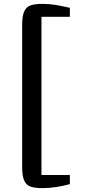

<svg xmlns="http://www.w3.org/2000/svg" viewBox="-20 -824 466 981"><path d="M195.8 -804.2Q231.4 -804.2 262.5 -799.1Q293.5 -793.9 336.9 -784.2V-738.3H191.9V70.3H336.9V116.7Q300.8 126.5 266.6 131.8Q232.4 137.2 195.8 137.2Q157.2 137.2 135.5 129.2Q113.8 121.1 103.5 98.1Q93.3 75.2 93.3 30.8V-697.8Q93.3 -742.2 103.5 -765.1Q113.8 -788.1 135.3 -796.1Q156.7 -804.2 195.8 -804.2Z"/></svg>

Font: Merriweather
Style: Regular
Weight: 400
Designer: Eben Sorkin
Foundry: Eben Sorkin
Version: Version 1.584; ttfautohint (v1.6)